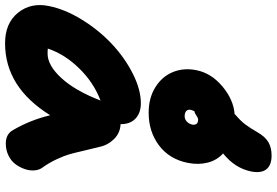

<svg xmlns="http://www.w3.org/2000/svg" viewBox="-204 -885 1092 758"><g transform="rotate(90 342.0 -506.0)"><path d="M408.2 -546.9Q349.6 -546.9 307.1 -573.5Q264.6 -600.1 247.3 -643.1Q230 -686 240.2 -735.8Q252 -794.4 304.2 -838.1Q356.4 -881.8 413.1 -886.2L418 -891.1Q439.9 -909.7 453.9 -928Q467.8 -946.3 484.9 -976.1Q502.9 -1007.3 524.7 -1019.8Q546.4 -1032.2 577.1 -1032.2Q614.7 -1032.2 631.1 -1012Q647.5 -991.7 640.1 -952.1Q627 -887.2 568.8 -840.8Q595.7 -816.4 605 -780Q614.3 -743.7 606 -701.2Q591.3 -628.4 536.9 -587.6Q482.4 -546.9 408.2 -546.9ZM397 -714.8Q394 -702.6 400.9 -695.8Q407.7 -689 421.9 -689Q433.6 -689 442.9 -697.5Q452.1 -706.1 455.1 -719.2Q458 -742.2 435.1 -742.2Q428.7 -742.2 418.9 -735.1Q409.2 -728 402.8 -728Q400.4 -725.1 397 -714.8ZM133.8 20Q54.7 20 13.4 -31Q-27.8 -82 -13.2 -152.8Q-0.5 -216.8 40.5 -283.2Q81.5 -349.6 135.3 -400.4Q189 -451.2 252.4 -483.6Q315.9 -516.1 371.1 -516.1Q408.7 -516.1 431.2 -494.9Q453.6 -473.6 453.1 -436Q488.3 -434.6 512.5 -409.7Q536.6 -384.8 543 -352.1Q547.9 -334.5 557.4 -293.2Q566.9 -252 572.3 -233.2Q577.6 -214.4 591.6 -184.1Q605.5 -153.8 625 -127Q634.3 -114.3 635.7 -95.9Q637.2 -77.6 630.6 -58.1Q624 -38.6 611.6 -21.5Q599.1 -4.4 577.4 6.3Q555.7 17.1 529.8 17.1Q491.7 17.1 476.1 -12.2Q437 -79.1 418 -158.2Q307.6 20 133.8 20ZM174.8 -147.9Q221.2 -147.9 271.2 -202.4Q321.3 -256.8 359.9 -356.9Q289.1 -330.1 233.2 -272.9Q177.2 -215.8 154.8 -148.9Q160.6 -147.9 174.8 -147.9Z"/></g></svg>

Font: Shantell Sans Bouncy
Style: Italic
Weight: 800
Italic angle: -11.31°
Designer: Stephen Nixon, Anya Danilova, Shantell Martin
Foundry: Arrow Type
Version: Version 1.006;[9816181b4]